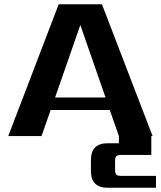

<svg xmlns="http://www.w3.org/2000/svg" viewBox="-20 -642 759 906"><path d="M240 -182H478L359 -524ZM555 188H716V244H488Q409 244 409 165V113Q409 34 488 34H541V0L498 -123H219L176 0H19L257 -622H461L700 0H694V89H555Q535 89 529 95Q523 101 523 120V158Q523 177 529 182.5Q535 188 555 188Z"/></svg>

Font: Sarpanch
Style: Bold
Weight: 700
Designer: Manushi Parikh (Devanagari and Latin), Jyotish Sonowal (Devanagari)
Foundry: Indian Type Foundry
Version: Version 2.004;PS 1.0;hotconv 1.0.78;makeotf.lib2.5.61930; tt